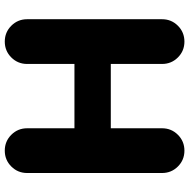

<svg xmlns="http://www.w3.org/2000/svg" viewBox="-14 -790 811 824"><g transform="rotate(-90 392.0 -377.5)"><path d="M62 -88V-667Q62 -707 90 -735Q118 -763 158 -763Q198 -763 226 -735Q254 -707 254 -667V-464H530V-667Q530 -707 558 -735Q586 -763 626 -763Q666 -763 694 -735Q722 -707 722 -667V-88Q722 -48 694 -20Q666 8 626 8Q586 8 558 -20Q530 -48 530 -88V-308H254V-88Q254 -48 226 -20Q198 8 158 8Q118 8 90 -20Q62 -48 62 -88Z"/></g></svg>

Font: Jellee Roman
Style: Regular
Weight: 400
Designer: Alfredo Marco Pradil
Foundry: Alfredo Marco Pradil
Version: Version 1.016;PS 001.016;hotconv 1.0.88;makeotf.lib2.5.64775